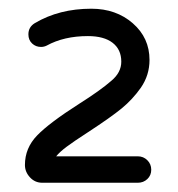

<svg xmlns="http://www.w3.org/2000/svg" viewBox="-20 -713 401 432"><path d="M36.1 -341.8Q36.1 -379.9 63.5 -408.2Q90.8 -436.5 158.2 -479.5Q206.1 -509.8 230.5 -531.2Q252.9 -549.8 252.9 -574.2Q252.9 -601.6 233.4 -616.7Q213.9 -631.8 177.7 -631.8Q124 -631.8 85 -610.4Q79.1 -607.4 72.3 -607.4Q60.5 -607.4 52.2 -615.2Q43.9 -623 43.9 -635.7Q43.9 -652.3 58.6 -661.1Q113.3 -693.4 185.5 -693.4Q241.2 -693.4 278.8 -660.6Q316.4 -627.9 316.4 -578.1Q316.4 -543.9 296.9 -515.6Q278.3 -489.3 253.9 -469.2Q229.5 -449.2 178.7 -416Q145.5 -394.5 129.9 -382.8Q114.3 -371.1 106.4 -361.3H290Q302.7 -361.3 311.5 -352.5Q320.3 -343.8 320.3 -331.1Q320.3 -318.4 311.5 -310.1Q302.7 -301.8 290 -301.8H75.2Q58.6 -301.8 47.4 -314Q36.1 -326.2 36.1 -341.8Z"/></svg>

Font: jf-openhuninn-2.1
Style: Regular
Weight: 400
Designer: [Kosugi Maru]
Designed by MOTOYA      

[Varela Round]
Joe Prince (Latin component); Avraham Cornfeld (Hebrew component)
Foundry: justfont Co., Ltd.
Version: 2.1